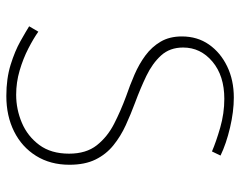

<svg xmlns="http://www.w3.org/2000/svg" viewBox="-96 -654 758 606"><g transform="rotate(90 283.0 -351.0)"><path d="M458 -641Q428 -654 383 -667Q338 -680 292 -680Q219 -680 174.5 -642.5Q130 -605 130 -550Q130 -508 155 -480.5Q180 -453 219.5 -434Q259 -415 305 -398Q340 -385 375 -369Q410 -353 438.5 -330Q467 -307 483.5 -273.5Q500 -240 500 -191Q500 -131 472 -86Q444 -41 395 -16.5Q346 8 283 8Q228 8 184.5 -5.5Q141 -19 110 -36.5Q79 -54 63 -64L80 -93Q101 -78 133 -61.5Q165 -45 202.5 -34Q240 -23 279 -23Q325 -23 367.5 -41Q410 -59 437.5 -96Q465 -133 465 -190Q465 -244 438.5 -277.5Q412 -311 371 -332Q330 -353 284 -370Q249 -382 215.5 -396.5Q182 -411 155 -431Q128 -451 111.5 -479Q95 -507 95 -546Q95 -595 120.5 -631.5Q146 -668 189.5 -689Q233 -710 288 -710Q332 -710 383 -698Q434 -686 471 -668Z"/></g></svg>

Font: Josefin Sans ExtraLight
Style: Regular
Weight: 250
Designer: Santiago Orozco
Foundry: Typemade
Version: Version 2.000